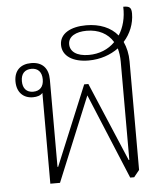

<svg xmlns="http://www.w3.org/2000/svg" viewBox="-54 -818 751 870"><g transform="rotate(-5 321.5 -383.0)"><path d="M503 4H521L546 -27V-521C546 -555 539 -585 527 -611C558 -645 576 -690 576 -736C576 -764 567 -770 539 -770C541 -720 529 -676 507 -642C476 -680 426 -701 364 -701C294 -701 243 -674 243 -622C243 -571 291 -541 362 -541C416 -541 462 -558 498 -584C503 -566 506 -546 506 -523V-76H503L351 -435H332L182 -73H179V-471C179 -520 153 -552 101 -552C52 -552 23 -524 23 -475C23 -426 52 -397 96 -397C115 -397 131 -402 140 -413V0H184L342 -384ZM280 -622C280 -658 316 -676 364 -676C418 -676 460 -654 484 -614C454 -583 412 -566 365 -566C309 -566 280 -589 280 -622ZM99 -422C69 -422 52 -441 52 -474C52 -508 70 -526 100 -526C130 -526 147 -507 147 -474C147 -441 130 -422 99 -422Z"/></g></svg>

Font: Noto Serif Thai SemiCondensed ExtraLight
Style: Regular
Weight: 200
Width: 4
Designer: Monotype Design Team
Foundry: Monotype Imaging Inc.
Version: Version 2.002